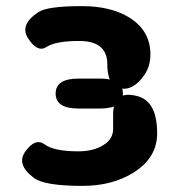

<svg xmlns="http://www.w3.org/2000/svg" viewBox="-20 -594 574 628"><path d="M250 14Q125 14 91 -12Q31 -57 64 -100Q96 -144 126.5 -121.5Q157 -99 236 -99Q285 -99 317.5 -119Q350 -139 350 -172V-219Q350 -300 428 -280Q494 -264 494 -158Q494 -79 419 -31Q349 14 250 14ZM382 -288Q382 -239 307 -239H237Q162 -239 162 -288Q162 -337 237 -337H307Q382 -337 382 -288ZM373 -305Q331 -313 331 -384Q331 -460 239 -460Q162 -460 132.5 -440.5Q103 -421 73 -467Q42 -512 105 -554Q134 -574 248 -574Q343 -574 404 -536Q472 -493 472 -416Q472 -378 453 -350Q416 -296 373 -305Z"/></svg>

Font: Resource Han Rounded KR
Style: Bold
Weight: 700
Designer: Cyano Hao (round all glyphs); Ryoko NISHIZUKA 西塚涼子 (kana, bopomofo & ideographs); Paul D. Hunt (Latin, Greek & Cyrillic)
Foundry: Cyano Hao
Version: 0.990